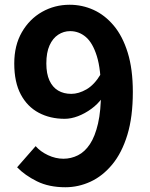

<svg xmlns="http://www.w3.org/2000/svg" viewBox="-20 -774 630 808"><path d="M255 14Q186 14 135.5 -11Q85 -36 52 -70L130 -159Q150 -136 182 -121Q214 -106 247 -106Q279 -106 308 -120.5Q337 -135 358.5 -167.5Q380 -200 392.5 -254Q405 -308 405 -387Q405 -482 387.5 -538Q370 -594 341 -618.5Q312 -643 275 -643Q248 -643 225 -628Q202 -613 188.5 -583Q175 -553 175 -507Q175 -464 188 -435.5Q201 -407 224.5 -393Q248 -379 280 -379Q311 -379 344 -398Q377 -417 404 -462L411 -363Q392 -336 364.5 -316Q337 -296 308 -285Q279 -274 252 -274Q191 -274 143 -299.5Q95 -325 67.5 -376.5Q40 -428 40 -507Q40 -583 72 -638.5Q104 -694 157 -724Q210 -754 273 -754Q326 -754 373.5 -732.5Q421 -711 458.5 -666.5Q496 -622 517.5 -552.5Q539 -483 539 -387Q539 -282 516 -206.5Q493 -131 452.5 -82Q412 -33 361 -9.5Q310 14 255 14Z"/></svg>

Font: Noto Sans HK Thin
Style: Bold
Weight: 700
Version: Version 2.004-H2;hotconv 1.0.118;makeotfexe 2.5.65603